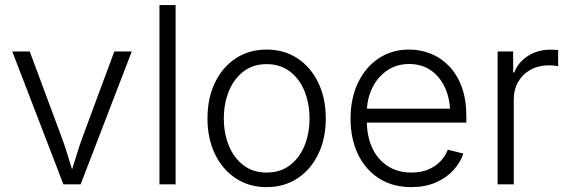

<svg xmlns="http://www.w3.org/2000/svg" viewBox="-20 -748 2307 779"><path d="M237.3 0 29.8 -539.1H100.6L226.1 -202.1Q242.7 -158.2 255.9 -114.3Q269 -70.3 283.2 -28.3H261.7Q275.9 -70.3 289.1 -114.3Q302.2 -158.2 318.8 -202.1L443.8 -539.1H514.6L307.1 0Z M692.4 -727.5V0H627V-727.5Z M1061.5 11.2Q991.2 11.2 937 -24.2Q882.8 -59.6 852.3 -122.6Q821.8 -185.5 821.8 -267.1Q821.8 -350.1 852.3 -413.1Q882.8 -476.1 937 -511.5Q991.2 -546.9 1061.5 -546.9Q1132.8 -546.9 1186.8 -511.5Q1240.7 -476.1 1271.2 -412.8Q1301.8 -349.6 1301.8 -267.1Q1301.8 -185.5 1271.2 -122.6Q1240.7 -59.6 1186.8 -24.2Q1132.8 11.2 1061.5 11.2ZM1061.5 -47.9Q1117.2 -47.9 1156 -77.4Q1194.8 -106.9 1215.3 -156.7Q1235.8 -206.5 1235.8 -267.1Q1235.8 -328.6 1215.3 -378.7Q1194.8 -428.7 1155.8 -458.3Q1116.7 -487.8 1061.5 -487.8Q1006.8 -487.8 968 -458Q929.2 -428.2 908.7 -378.4Q888.2 -328.6 888.2 -267.1Q888.2 -206.1 908.7 -156.5Q929.2 -106.9 968 -77.4Q1006.8 -47.9 1061.5 -47.9Z M1648.9 11.2Q1573.2 11.2 1517.8 -24.2Q1462.4 -59.6 1432.4 -122.3Q1402.3 -185.1 1402.3 -266.6Q1402.3 -348.6 1432.4 -411.9Q1462.4 -475.1 1516.1 -511Q1569.8 -546.9 1639.6 -546.9Q1686.5 -546.9 1728.3 -530Q1770 -513.2 1802.5 -479.2Q1835 -445.3 1853.5 -394.8Q1872.1 -344.2 1872.1 -276.9V-250.5H1443.8V-307.1H1836.4L1806.6 -286.1Q1806.6 -344.7 1786.4 -390.4Q1766.1 -436 1728.8 -462.2Q1691.4 -488.3 1639.6 -488.3Q1588.4 -488.3 1549.8 -461.4Q1511.2 -434.6 1489.7 -389.9Q1468.3 -345.2 1468.3 -290.5V-258.8Q1468.3 -195.3 1490.2 -147.9Q1512.2 -100.6 1553 -74.2Q1593.8 -47.9 1648.9 -47.9Q1687.5 -47.9 1717 -60.1Q1746.6 -72.3 1766.8 -93.5Q1787.1 -114.7 1796.9 -140.6L1859.9 -125Q1847.7 -87.9 1818.8 -56.6Q1790 -25.4 1746.8 -7.1Q1703.6 11.2 1648.9 11.2Z M1999 0V-539.1H2062V-454.1H2066.4Q2082.5 -495.6 2122.1 -521Q2161.6 -546.4 2212.9 -546.4Q2220.7 -546.4 2229.7 -545.9Q2238.8 -545.4 2244.6 -545.4V-479.5Q2241.2 -480.5 2230.2 -481.7Q2219.2 -482.9 2206.1 -482.9Q2165.5 -482.9 2133.3 -465.3Q2101.1 -447.8 2082.8 -416.5Q2064.5 -385.3 2064.5 -343.8V0Z"/></svg>

Font: Inter 18pt Light
Style: Regular
Weight: 300
Designer: Rasmus Andersson
Foundry: rsms
Version: Version 4.001;git-66647c0bb